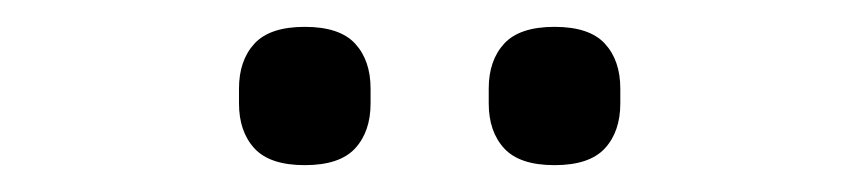

<svg xmlns="http://www.w3.org/2000/svg" viewBox="-20 -741 640 143"><path d="M207 -618Q181 -618 169.5 -630.5Q158 -643 158 -664V-675Q158 -696 169.5 -708.5Q181 -721 207 -721Q233 -721 244.5 -708.5Q256 -696 256 -675V-664Q256 -643 244.5 -630.5Q233 -618 207 -618ZM393 -618Q367 -618 355.5 -630.5Q344 -643 344 -664V-675Q344 -696 355.5 -708.5Q367 -721 393 -721Q419 -721 430.5 -708.5Q442 -696 442 -675V-664Q442 -643 430.5 -630.5Q419 -618 393 -618Z"/></svg>

Font: IBM Plex Sans Thai Looped
Style: Regular
Weight: 400
Designer: Mike Abbink, Paul van der Laan, Pieter van Rosmalen, Ben Mitchell, Mark Frömberg
Foundry: Bold Monday
Version: Version 1.1